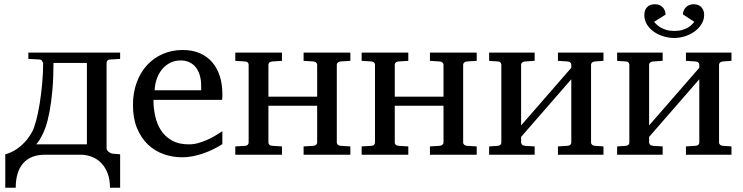

<svg xmlns="http://www.w3.org/2000/svg" viewBox="-20 -730 3504 906"><path d="M390.1 -433.1H232.4Q232.4 -361.8 227.3 -305.2Q222.2 -248.5 214.1 -205.3Q206.1 -162.1 195.8 -132.1Q185.5 -102.1 174.8 -84Q169.9 -75.2 165.8 -68.6Q161.6 -62 158.2 -57.6Q154.3 -52.2 150.9 -48.8H390.1ZM500 -449.2Q490.7 -449.2 486.8 -443.8Q482.9 -438.5 482.9 -434.1V-29.8Q482.9 -25.4 485.8 -21Q488.8 -16.6 492.9 -13.2Q497.1 -9.8 502 -7.6Q506.8 -5.4 511.2 -4.9L546.9 -2V155.8H499Q499 118.2 488.3 89.1Q477.5 60.1 458.7 40.3Q439.9 20.5 414.3 10.3Q388.7 0 358.9 0H192.9Q125 0 89.6 40Q54.2 80.1 54.2 155.8H4.9V-2Q15.1 -4.4 30.3 -10.7Q45.4 -17.1 62.7 -29.1Q80.1 -41 97.7 -60.1Q115.2 -79.1 130.9 -106.9Q140.6 -124 150.1 -159.2Q159.7 -194.3 167 -239.3Q174.3 -284.2 179 -335Q183.6 -385.7 183.6 -434.1Q181.6 -435.5 180.4 -438Q179.2 -440.4 177.7 -443.1Q176.3 -445.8 173.6 -447.5Q170.9 -449.2 166.5 -449.2L113.8 -452.1V-481.9H546.9V-452.1Z M1029.3 -49.8Q1008.3 -36.6 985.6 -25.4Q962.9 -14.2 938.7 -5.9Q914.6 2.4 889.6 7.3Q864.7 12.2 839.4 12.2Q793.9 12.2 752 -2.7Q710 -17.6 678 -48.1Q646 -78.6 626.7 -125Q607.4 -171.4 607.4 -233.9Q607.4 -292.5 625 -340.6Q642.6 -388.7 673.8 -422.6Q705.1 -456.5 748 -475.3Q791 -494.1 842.3 -494.1Q888.7 -494.1 923.8 -478.5Q959 -462.9 982.4 -435.1Q1005.9 -407.2 1017.6 -369.4Q1029.3 -331.5 1029.3 -287.1V-273.4Q1029.3 -265.6 1028.3 -258.8H704.1Q704.1 -220.7 712.2 -183.1Q720.2 -145.5 739.3 -115.7Q758.3 -85.9 790.5 -67.4Q822.8 -48.8 871.1 -48.8Q892.6 -48.8 913.6 -54.4Q934.6 -60.1 954.8 -68.8Q975.1 -77.6 993.7 -88.6Q1012.2 -99.6 1029.3 -110.8ZM929.2 -326.2Q929.2 -351.1 923.3 -372.6Q917.5 -394 905.5 -410.2Q893.6 -426.3 875.2 -435.5Q856.9 -444.8 832 -444.8Q807.1 -444.8 785.6 -434.8Q764.2 -424.8 747.8 -406.5Q731.4 -388.2 721.4 -362.3Q711.4 -336.4 709.5 -304.2H929.2Z M1412.6 0V-39.1L1459.5 -42Q1467.8 -43 1472.2 -47.6Q1476.6 -52.2 1476.6 -57.1V-231H1246.6V-57.1Q1246.6 -52.2 1250.5 -47.6Q1254.4 -43 1263.7 -42L1310.5 -39.1V0H1090.3V-39.1L1137.7 -42Q1146 -43 1149.7 -47.6Q1153.3 -52.2 1153.3 -57.1V-424.8Q1153.3 -429.7 1149.7 -434.3Q1146 -439 1137.7 -439.9L1090.3 -442.9V-481.9H1310.5V-442.9L1263.7 -439.9Q1254.4 -439 1250.5 -434.3Q1246.6 -429.7 1246.6 -424.8V-273.9H1476.6V-424.8Q1476.6 -429.7 1472.2 -434.3Q1467.8 -439 1459.5 -439.9L1412.6 -442.9V-481.9H1633.3V-442.9L1586.4 -439.9Q1578.1 -439 1573.7 -434.3Q1569.3 -429.7 1569.3 -424.8V-57.1Q1569.3 -52.2 1573.7 -47.6Q1578.1 -43 1586.4 -42L1633.3 -39.1V0Z M2008.8 0V-39.1L2055.7 -42Q2064 -43 2068.4 -47.6Q2072.8 -52.2 2072.8 -57.1V-231H1842.8V-57.1Q1842.8 -52.2 1846.7 -47.6Q1850.6 -43 1859.9 -42L1906.7 -39.1V0H1686.5V-39.1L1733.9 -42Q1742.2 -43 1745.8 -47.6Q1749.5 -52.2 1749.5 -57.1V-424.8Q1749.5 -429.7 1745.8 -434.3Q1742.2 -439 1733.9 -439.9L1686.5 -442.9V-481.9H1906.7V-442.9L1859.9 -439.9Q1850.6 -439 1846.7 -434.3Q1842.8 -429.7 1842.8 -424.8V-273.9H2072.8V-424.8Q2072.8 -429.7 2068.4 -434.3Q2064 -439 2055.7 -439.9L2008.8 -442.9V-481.9H2229.5V-442.9L2182.6 -439.9Q2174.3 -439 2169.9 -434.3Q2165.5 -429.7 2165.5 -424.8V-57.1Q2165.5 -52.2 2169.9 -47.6Q2174.3 -43 2182.6 -42L2229.5 -39.1V0Z M2612.8 0V-39.1L2658.7 -42Q2668 -43 2671.9 -47.6Q2675.8 -52.2 2675.8 -57.1V-356L2439 -84V-57.1Q2439 -52.2 2443.4 -47.6Q2447.8 -43 2456.1 -42L2502.9 -39.1V0H2288.1V-39.1L2330.1 -42Q2338.4 -43 2342 -47.6Q2345.7 -52.2 2345.7 -57.1V-424.8Q2345.7 -429.7 2342 -434.3Q2338.4 -439 2330.1 -439.9L2288.1 -442.9V-481.9H2502.9V-442.9L2456.1 -439.9Q2447.8 -439 2443.4 -434.3Q2439 -429.7 2439 -424.8V-138.2L2675.8 -410.2V-424.8Q2675.8 -429.7 2671.9 -434.3Q2668 -439 2658.7 -439.9L2612.8 -442.9V-481.9H2827.6V-442.9L2785.6 -439.9Q2777.3 -439 2773.2 -434.3Q2769 -429.7 2769 -424.8V-57.1Q2769 -52.2 2773.2 -47.6Q2777.3 -43 2785.6 -42L2827.6 -39.1V0Z M3216.8 0V-39.1L3262.7 -42Q3272 -43 3275.9 -47.6Q3279.8 -52.2 3279.8 -57.1V-356L3043 -84V-57.1Q3043 -52.2 3047.4 -47.6Q3051.8 -43 3060.1 -42L3106.9 -39.1V0H2892.1V-39.1L2934.1 -42Q2942.4 -43 2946 -47.6Q2949.7 -52.2 2949.7 -57.1V-424.8Q2949.7 -429.7 2946 -434.3Q2942.4 -439 2934.1 -439.9L2892.1 -442.9V-481.9H3106.9V-442.9L3060.1 -439.9Q3051.8 -439 3047.4 -434.3Q3043 -429.7 3043 -424.8V-138.2L3279.8 -410.2V-424.8Q3279.8 -429.7 3275.9 -434.3Q3272 -439 3262.7 -439.9L3216.8 -442.9V-481.9H3431.6V-442.9L3389.6 -439.9Q3381.3 -439 3377.2 -434.3Q3373 -429.7 3373 -424.8V-57.1Q3373 -52.2 3377.2 -47.6Q3381.3 -43 3389.6 -42L3431.6 -39.1V0ZM3302.7 -660.2Q3302.7 -636.7 3290.5 -616.7Q3278.3 -596.7 3258.3 -582Q3238.3 -567.4 3213.1 -559.1Q3188 -550.8 3161.6 -550.8Q3135.7 -550.8 3110.4 -558.6Q3085 -566.4 3064.9 -580.6Q3044.9 -594.7 3032.7 -614.7Q3020.5 -634.8 3020.5 -659.2Q3020.5 -683.1 3033.7 -696.5Q3046.9 -710 3070.3 -710Q3093.3 -710 3106.9 -695.8Q3120.6 -681.6 3120.6 -661.1L3066.4 -627Q3069.8 -623 3076.9 -615.7Q3084 -608.4 3095.7 -601.3Q3107.4 -594.2 3123.5 -589.1Q3139.6 -584 3161.6 -584Q3184.6 -584 3200.9 -589.1Q3217.3 -594.2 3228.5 -601.3Q3239.7 -608.4 3246.3 -615.7Q3252.9 -623 3256.3 -627L3202.6 -662.1Q3202.6 -671.4 3206.3 -680.2Q3210 -689 3216.6 -695.6Q3223.1 -702.1 3232.2 -706.1Q3241.2 -710 3252.4 -710Q3277.3 -710 3290 -695.6Q3302.7 -681.2 3302.7 -660.2Z"/></svg>

Font: Charis SIL CyrE
Style: Regular
Weight: 400
Foundry: SIL International
Version: Version 5.000